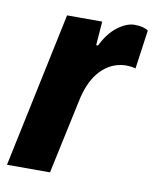

<svg xmlns="http://www.w3.org/2000/svg" viewBox="-68 -572 506 624"><g transform="rotate(10 184.5 -260.0)"><path d="M105 -512H221L215 -433H221Q242 -476 271.5 -498Q301 -520 327 -520Q356 -520 372 -509L354 -381Q340 -385 319 -385Q273 -383 239 -347.5Q205 -312 191 -243L139 0H-3Z"/></g></svg>

Font: Decalotype
Style: Bold Italic
Weight: 700
Italic angle: -12°
Designer: Alfredo Marco Pradil
Foundry: Alfredo Marco Pradil
Version: Version 1.0